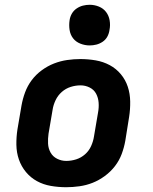

<svg xmlns="http://www.w3.org/2000/svg" viewBox="-20 -775 640 803"><path d="M257 8Q224 8 192.5 2.5Q161 -3 134.5 -17.5Q108 -32 88.5 -55.5Q69 -79 59 -108Q49 -137 48.5 -169.5Q48 -202 53 -234L70 -334Q75 -362 85 -389Q95 -416 112.5 -439.5Q130 -463 154.5 -481Q179 -499 206 -509.5Q233 -520 261 -524Q289 -528 316 -528Q349 -528 380.5 -522.5Q412 -517 439 -502.5Q466 -488 485.5 -464.5Q505 -441 514.5 -412Q524 -383 524.5 -350.5Q525 -318 520 -286L504 -186Q499 -158 489 -131Q479 -104 461 -80.5Q443 -57 418.5 -39Q394 -21 367.5 -10.5Q341 0 312.5 4Q284 8 257 8ZM257 -102Q278 -102 298.5 -108.5Q319 -115 335.5 -129.5Q352 -144 361 -164Q370 -184 373 -204L390 -304Q394 -325 392.5 -345.5Q391 -366 382 -383Q373 -400 355 -409Q337 -418 317 -418Q296 -418 275.5 -411.5Q255 -405 238.5 -390.5Q222 -376 212.5 -356Q203 -336 200 -316L183 -216Q180 -195 181 -174.5Q182 -154 191.5 -137Q201 -120 219 -111Q237 -102 257 -102ZM355 -585Q335 -585 316 -592.5Q297 -600 285.5 -615Q274 -630 271 -650Q268 -670 271 -690Q273 -705 280.5 -718Q288 -731 300.5 -739.5Q313 -748 327 -751.5Q341 -755 355 -755Q375 -755 393.5 -747.5Q412 -740 423.5 -725Q435 -710 438.5 -690Q442 -670 438 -650Q436 -635 429 -622Q422 -609 409.5 -600.5Q397 -592 383 -588.5Q369 -585 355 -585Z"/></svg>

Font: Iosevka Extrabold Extended
Style: Italic
Weight: 800
Width: 7
Italic angle: -9°
Monospace: yes
Designer: Belleve Invis
Foundry: Belleve Invis
Version: Version 32.5.0; ttfautohint (v1.8.4)